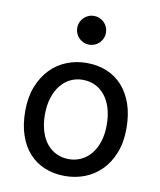

<svg xmlns="http://www.w3.org/2000/svg" viewBox="-83 -789 723 867"><g transform="rotate(10 278.5 -355.5)"><path d="M46.4 -246.6Q46.4 -309.6 65.4 -358.2Q84.5 -406.7 116.7 -440.2Q148.9 -473.6 191.9 -490.7Q234.9 -507.8 283.2 -507.8Q333.5 -507.8 375.2 -490.7Q417 -473.6 447 -440.2Q477.1 -406.7 493.7 -358.2Q510.3 -309.6 510.3 -246.6Q510.3 -183.6 491.2 -135.3Q472.2 -86.9 439.9 -54.2Q407.7 -21.5 364.7 -4.6Q321.8 12.2 273.4 12.2Q223.1 12.2 181.4 -4.6Q139.6 -21.5 109.6 -54.2Q79.6 -86.9 63 -135.3Q46.4 -183.6 46.4 -246.6ZM136.7 -246.6Q136.7 -204.1 147 -170.4Q157.2 -136.7 176 -113.5Q194.8 -90.3 220.7 -78.1Q246.6 -65.9 278.3 -65.9Q307.6 -65.9 333.5 -78.1Q359.4 -90.3 378.7 -113.5Q397.9 -136.7 408.9 -170.4Q419.9 -204.1 419.9 -246.6Q419.9 -289.6 409.7 -323.5Q399.4 -357.4 380.6 -381.1Q361.8 -404.8 335.7 -417.2Q309.6 -429.7 278.3 -429.7Q248.5 -429.7 222.7 -417.2Q196.8 -404.8 177.7 -381.1Q158.7 -357.4 147.7 -323.5Q136.7 -289.6 136.7 -246.6ZM212.4 -656.7Q212.4 -670.4 217.5 -682.4Q222.7 -694.3 231.7 -703.4Q240.7 -712.4 252.7 -717.5Q264.6 -722.7 278.3 -722.7Q292 -722.7 304 -717.5Q315.9 -712.4 325 -703.4Q334 -694.3 339.1 -682.4Q344.2 -670.4 344.2 -656.7Q344.2 -643.1 339.1 -631.1Q334 -619.1 325 -610.1Q315.9 -601.1 304 -595.9Q292 -590.8 278.3 -590.8Q264.6 -590.8 252.7 -595.9Q240.7 -601.1 231.7 -610.1Q222.7 -619.1 217.5 -631.1Q212.4 -643.1 212.4 -656.7Z"/></g></svg>

Font: Andika DR AuSIL
Style: Regular
Weight: 400
Designer: Annie Olsen & Victor Gaultney
Foundry: SIL International
Version: Version 0.003